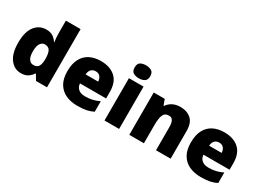

<svg xmlns="http://www.w3.org/2000/svg" viewBox="-31 -1469 2937 2172"><g transform="rotate(30 1437.0 -383.0)"><path d="M238 10Q153 10 97.5 -63Q42 -136 42 -276Q42 -418 98.5 -490.5Q155 -563 245 -563Q301 -563 334.5 -540Q368 -517 390 -482H394Q390 -503 387.5 -540Q385 -577 385 -612V-760H577V0H433L392 -70H385Q365 -37 330 -13.5Q295 10 238 10ZM316 -141Q362 -141 381 -170Q400 -199 401 -259V-274Q401 -339 382.5 -374Q364 -409 314 -409Q280 -409 257.5 -376Q235 -343 235 -273Q235 -204 257.5 -172.5Q280 -141 316 -141Z M958 -563Q1079 -563 1149 -500Q1219 -437 1219 -310V-225H878Q880 -182 910.5 -154Q941 -126 999 -126Q1051 -126 1094 -136Q1137 -146 1183 -168V-31Q1143 -10 1095.5 0Q1048 10 976 10Q892 10 826.5 -19.5Q761 -49 723 -112Q685 -175 685 -273Q685 -373 719.5 -437Q754 -501 815.5 -532Q877 -563 958 -563ZM965 -433Q931 -433 908.5 -412Q886 -391 882 -345H1046Q1045 -382 1024.5 -407.5Q1004 -433 965 -433Z M1424 -776Q1465 -776 1495.5 -759Q1526 -742 1526 -691Q1526 -642 1495.5 -624.5Q1465 -607 1424 -607Q1382 -607 1352.5 -624.5Q1323 -642 1323 -691Q1323 -742 1352.5 -759Q1382 -776 1424 -776ZM1519 -553V0H1328V-553Z M1998 -563Q2084 -563 2138 -515Q2192 -467 2192 -360V0H2001V-302Q2001 -357 1985 -385Q1969 -413 1934 -413Q1880 -413 1861.5 -369Q1843 -325 1843 -242V0H1652V-553H1796L1822 -480H1829Q1855 -519 1897.5 -541Q1940 -563 1998 -563Z M2571 -563Q2692 -563 2762 -500Q2832 -437 2832 -310V-225H2491Q2493 -182 2523.5 -154Q2554 -126 2612 -126Q2664 -126 2707 -136Q2750 -146 2796 -168V-31Q2756 -10 2708.5 0Q2661 10 2589 10Q2505 10 2439.5 -19.5Q2374 -49 2336 -112Q2298 -175 2298 -273Q2298 -373 2332.5 -437Q2367 -501 2428.5 -532Q2490 -563 2571 -563ZM2578 -433Q2544 -433 2521.5 -412Q2499 -391 2495 -345H2659Q2658 -382 2637.5 -407.5Q2617 -433 2578 -433Z"/></g></svg>

Font: Noto Sans Arabic Blk
Style: Regular
Weight: 900
Designer: Monotype Design Team, Nadine Chahine, Nizar Qandah and Khaled Hosny
Foundry: Monotype Imaging Inc.
Version: Version 2.012; ttfautohint (v1.8.4.7-5d5b)